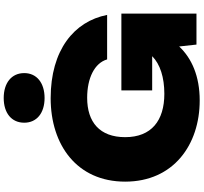

<svg xmlns="http://www.w3.org/2000/svg" viewBox="-50 -1004 1071 1010"><g transform="rotate(-90 485.0 -498.5)"><path d="M497 -169C356 -169 269 -237 269 -375C269 -509 348 -575 476 -575C580 -575 659 -536 678 -470H912C878 -644 727 -767 474 -767C228 -767 35 -629 35 -375C35 -121 229 17 462 17C590 17 684 -25 746 -91L756 0H919V-395H515V-233H695C653 -191 583 -169 497 -169ZM475 -799C554 -799 606 -840 606 -906C606 -973 554 -1014 475 -1014C396 -1014 345 -973 345 -906C345 -840 396 -799 475 -799Z"/></g></svg>

Font: Bounded ExtBd
Style: Regular
Weight: 800
Designer: Vlad Churkin
Version: Version 3.0